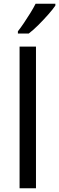

<svg xmlns="http://www.w3.org/2000/svg" viewBox="-20 -1010 317 1030"><path d="M173 0H85V-760H173ZM277 -980Q265 -962 240 -933.5Q215 -905 186.5 -876.5Q158 -848 134 -830H76V-842Q91 -861 108.5 -887Q126 -913 143 -940.5Q160 -968 171 -990H277Z"/></svg>

Font: Go Noto Current
Style: Regular
Weight: 400
Designer: Monotype Design Team
Foundry: Monotype Imaging Inc.
Version: Version 2.007; ttfautohint (v1.8) -l 8 -r 50 -G 200 -x 14 -D